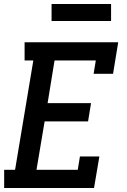

<svg xmlns="http://www.w3.org/2000/svg" viewBox="-20 -948 640 968"><path d="M1 0V-92H56L148 -643H104V-735H576L550 -576H452L463 -643H255L220 -428H439L424 -336H205L164 -92H372L383 -159H481L454 0ZM540 -842H240V-928H540Z"/></svg>

Font: Iosevka Curly Slab SmBdExObl
Style: Regular
Weight: 600
Width: 7
Italic angle: -9°
Monospace: yes
Designer: Belleve Invis
Foundry: Belleve Invis
Version: Version 11.1.0; ttfautohint (v1.8.3)